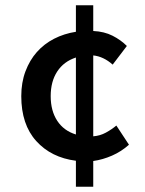

<svg xmlns="http://www.w3.org/2000/svg" viewBox="-20 -674 553 731"><path d="M173 -308Q173 -252 198 -214Q223 -176 269 -162V-455Q223 -440 198 -402Q173 -364 173 -308ZM269 37V-62Q175 -74 118 -137Q61 -200 61 -308Q61 -360 77 -402.5Q93 -445 120.5 -476Q148 -507 186 -526.5Q224 -546 269 -553V-654H335V-556Q377 -554 408.5 -538Q440 -522 463 -499L409 -428Q374 -459 335 -463V-155Q361 -157 383 -169Q405 -181 423 -196L471 -123Q442 -97 406.5 -81.5Q371 -66 335 -61V37Z"/></svg>

Font: Giro Semibold
Style: Regular
Weight: 600
Designer: Paul D. Hunt
Foundry: Adobe Systems Incorporated
Version: Version 1.000;PS 1.0;hotconv 1.0.88;makeotf.lib2.5.647800